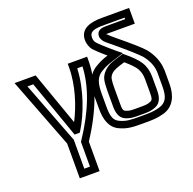

<svg xmlns="http://www.w3.org/2000/svg" viewBox="-233 -880 1285 1276"><g transform="rotate(-20 409.0 -242.0)"><path d="M209 -130 81 -492 75 -509H58H-38H-74L-61 -475L117 -12V209V234H142H232H257V209V25C377 -157 439 -329 439 -484V-509H414H327H302V-484C302 -357 258 -224 209 -130ZM228 -63C285 -155 345 -311 351 -459H388C382 -318 324 -166 211 3L207 9V17V184H167V-17V-22L165 -26L-1 -459H40L178 -68L184 -51H202H207H220L228 -63Z M625 -607H787H812V-632V-693V-718H787H619C542 -718 463 -700 463 -617C463 -592 472 -566 487 -546C497 -535 523 -509 569 -470C535 -459 510 -449 476 -428C418 -393 395 -329 395 -243V-153C395 -78 416 -17 473 9C528 35 567 35 644 35C705 35 736 35 786 21C859 0 892 -66 892 -153V-253L891 -254C890 -307 868 -363 829 -412L828 -413C805 -439 749 -489 662 -560C638 -580 622 -594 615 -602C611 -605 610 -607 609 -607C611 -607 616 -607 625 -607ZM625 -657C598 -657 559 -652 559 -608C559 -595 568 -579 578 -567C588 -557 606 -542 631 -522C716 -451 768 -404 790 -380C824 -337 840 -297 842 -253V-153C842 -77 824 -42 772 -27C729 -15 705 -15 644 -15C567 -15 539 -15 493 -36C456 -53 446 -86 446 -153V-243C446 -320 459 -359 502 -386C543 -411 567 -417 627 -436L671 -450L635 -479C571 -533 536 -566 526 -578C516 -590 513 -601 513 -617C513 -660 547 -668 619 -668H762V-657H625ZM750 -140C750 -103 747 -91 731 -84C706 -73 692 -74 644 -74C595 -74 581 -73 556 -84C540 -91 538 -103 538 -140V-247C538 -277 539 -299 542 -315C548 -342 570 -359 597 -370C610 -376 631 -382 658 -390C693 -360 717 -336 730 -315C743 -293 750 -269 750 -237V-140ZM800 -140V-237C800 -276 790 -313 772 -341C755 -369 722 -402 679 -437L669 -446L656 -442C622 -432 595 -423 579 -417C545 -403 503 -370 494 -326C490 -306 488 -279 488 -247V-140C488 -97 497 -56 535 -39C571 -23 597 -24 644 -24C690 -24 716 -23 752 -39C790 -56 800 -97 800 -140Z"/></g></svg>

Font: Gamestation DisplayOutline
Style: Regular
Weight: 400
Designer: Jonas Hecksher
Foundry: Jonas Hecksher, Playtypeª, e-types AS
Version: Version 1.003